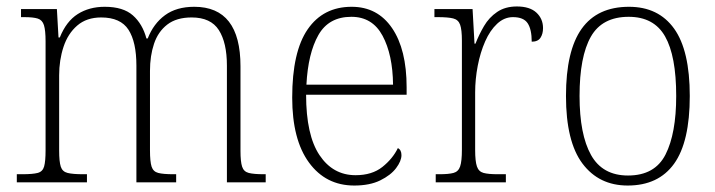

<svg xmlns="http://www.w3.org/2000/svg" viewBox="-20 -564 2211 594"><path d="M32 0V-25H49Q81 -25 96.5 -29Q112 -33 116.5 -49Q121 -65 121 -99V-436Q121 -470 116 -486Q111 -502 97 -506.5Q83 -511 55 -511H45V-536H156L161 -448H165Q185 -498 220.5 -520.5Q256 -543 304 -543Q361 -543 391 -516.5Q421 -490 433 -445H437Q455 -491 490.5 -517Q526 -543 581 -543Q724 -543 724 -359V-97Q724 -64 729 -48.5Q734 -33 749.5 -29Q765 -25 796 -25H802V0H682V-361Q682 -432 657 -471Q632 -510 573 -510Q526 -510 497.5 -488Q469 -466 456.5 -428.5Q444 -391 444 -345V-99Q444 -64 449 -48.5Q454 -33 469.5 -29Q485 -25 516 -25H525V0H402V-361Q402 -434 377.5 -472Q353 -510 293 -510Q248 -510 219 -485Q190 -460 176.5 -419Q163 -378 163 -331V-98Q163 -64 168 -48.5Q173 -33 189 -29Q205 -25 237 -25H249V0Z M1076 10Q988 10 936 -61Q884 -132 884 -262Q884 -404 932 -473.5Q980 -543 1068 -543Q1148 -543 1193 -477Q1238 -411 1238 -294V-271H927Q927 -146 968.5 -84Q1010 -22 1080 -22Q1131 -22 1163 -47.5Q1195 -73 1211 -106Q1222 -100 1222 -84Q1222 -66 1205.5 -44Q1189 -22 1156.5 -6Q1124 10 1076 10ZM1196 -302Q1195 -395 1163.5 -453.5Q1132 -512 1067 -512Q997 -512 965 -455.5Q933 -399 928 -302Z M1328 0V-25H1340Q1368 -25 1383 -29Q1398 -33 1403.5 -49Q1409 -65 1409 -101V-438Q1409 -472 1403.5 -487.5Q1398 -503 1382 -507Q1366 -511 1334 -511H1324V-536H1442L1448 -429H1451Q1462 -457 1477.5 -483.5Q1493 -510 1518 -527Q1543 -544 1579 -544Q1619 -544 1639.5 -525Q1660 -506 1660 -477Q1660 -459 1652 -447Q1644 -435 1625 -435Q1625 -473 1612.5 -492Q1600 -511 1567 -511Q1540 -511 1518 -490.5Q1496 -470 1481 -436Q1466 -402 1458 -360.5Q1450 -319 1450 -278V-100Q1450 -65 1455.5 -49Q1461 -33 1476 -29Q1491 -25 1519 -25H1545V0Z M1922 10Q1833 10 1782 -58Q1731 -126 1731 -267Q1731 -407 1779.5 -475Q1828 -543 1926 -543Q2017 -543 2065.5 -475.5Q2114 -408 2114 -267Q2114 -125 2065.5 -57.5Q2017 10 1922 10ZM1923 -21Q2006 -21 2039 -86Q2072 -151 2072 -267Q2072 -391 2037.5 -451.5Q2003 -512 1925 -512Q1843 -512 1808 -450.5Q1773 -389 1773 -267Q1773 -148 1808.5 -84.5Q1844 -21 1923 -21Z"/></svg>

Font: Noto Serif Lao SemiCondensed ExtraLight
Style: Regular
Weight: 200
Width: 4
Designer: Monotype Design Team
Foundry: Monotype Imaging Inc.
Version: Version 2.003; ttfautohint (v1.8.4.7-5d5b)